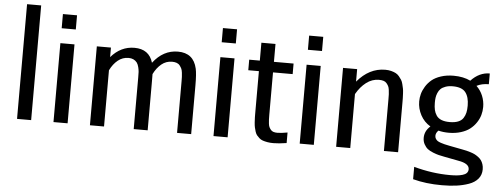

<svg xmlns="http://www.w3.org/2000/svg" viewBox="-58 -930 3337 1284"><g transform="rotate(5 1611.0 -288.0)"><path d="M169.9 0H75.2V-770H169.9Z M414.6 -629.9H319.8V-725.1H414.6ZM414.6 0H319.8V-529.8H414.6Z M1149.4 -346.2Q1149.4 -365.2 1148.9 -376Q1148.4 -386.7 1146.5 -403.8Q1144.5 -420.9 1139.9 -430.7Q1135.3 -440.4 1127.4 -450.9Q1119.6 -461.4 1106.2 -466.3Q1092.8 -471.2 1075.2 -471.2Q1035.2 -471.2 1003.9 -445.6Q972.7 -419.9 951.7 -377.4Q952.1 -361.3 952.1 -328.1V0H858.4V-346.2Q858.4 -371.1 857.7 -384Q856.9 -397 852.5 -415.3Q848.1 -433.6 839.4 -445.8Q819.3 -471.2 783.2 -471.2Q743.2 -471.2 711.7 -445.8Q680.2 -420.4 659.2 -377.4V0H564.5V-529.8H659.2V-465.8Q725.1 -542 816.4 -542Q915 -542 941.4 -452.6Q1009.8 -542 1108.4 -542Q1213.4 -542 1236.3 -439Q1244.1 -404.3 1244.1 -328.1V0H1149.4Z M1488.8 -629.9H1394V-725.1H1488.8ZM1488.8 0H1394V-529.8H1488.8Z M1753.4 -172.9Q1753.4 -153.3 1753.9 -142.1Q1754.4 -130.9 1756.1 -115.7Q1757.8 -100.6 1762 -92Q1766.1 -83.5 1772.9 -75Q1779.8 -66.4 1791 -62.7Q1802.2 -59.1 1817.4 -59.1Q1843.3 -59.1 1885.3 -66.9V3.9Q1833 12.2 1796.4 12.2Q1774.4 12.2 1756.6 9Q1738.8 5.9 1725.1 1.2Q1711.4 -3.4 1701.2 -12.7Q1690.9 -22 1683.8 -30.8Q1676.8 -39.6 1672.1 -54.7Q1667.5 -69.8 1664.8 -82Q1662.1 -94.2 1660.6 -114.7Q1659.2 -135.3 1658.9 -150.6Q1658.7 -166 1658.7 -190.9V-459H1587.4V-529.8H1658.7V-649.9H1753.4V-529.8H1885.3V-459H1753.4Z M2067.4 -629.9H1972.7V-725.1H2067.4ZM2067.4 0H1972.7V-529.8H2067.4Z M2538.1 -347.2Q2538.1 -368.2 2537.6 -380.9Q2537.1 -393.6 2534.9 -409.9Q2532.7 -426.3 2527.8 -435.5Q2522.9 -444.8 2515.1 -454.1Q2507.3 -463.4 2494.4 -467.3Q2481.4 -471.2 2463.9 -471.2Q2417.5 -471.2 2378.7 -441.4Q2339.8 -411.6 2312 -362.3V0H2217.3V-529.8H2312V-445.8Q2392.6 -542 2500 -542Q2521.5 -542 2539.6 -537.4Q2557.6 -532.7 2570.6 -526.1Q2583.5 -519.5 2593.8 -507.3Q2604 -495.1 2610.6 -484.6Q2617.2 -474.1 2621.6 -456.5Q2626 -439 2628.4 -427Q2630.9 -415 2631.8 -394.3Q2632.8 -373.5 2633.1 -362.5Q2633.3 -351.6 2633.3 -331.1Q2633.3 -329.6 2633.3 -329.1V0H2538.1Z M2959 -231Q2992.7 -231 3015.4 -240Q3038.1 -249 3049.6 -266.6Q3061 -284.2 3065.4 -304Q3069.8 -323.7 3069.8 -351.1Q3069.8 -408.2 3045.4 -439.7Q3021 -471.2 2959 -471.2Q2931.2 -471.2 2910.4 -463.6Q2889.6 -456.1 2878.2 -444.8Q2866.7 -433.6 2859.9 -416.7Q2853 -399.9 2851.1 -385Q2849.1 -370.1 2849.1 -351.1Q2849.1 -323.2 2853.8 -303Q2858.4 -282.7 2870.1 -265.6Q2881.8 -248.5 2904.1 -239.7Q2926.3 -231 2959 -231ZM2744.1 -351.1Q2744.1 -376 2750.7 -400.9Q2757.3 -425.8 2773.2 -451.7Q2789.1 -477.5 2812.7 -497.3Q2836.4 -517.1 2874.3 -529.5Q2912.1 -542 2959 -542Q3024.9 -542 3072.3 -518.6Q3127.9 -578.1 3198.2 -578.1V-505.9Q3150.9 -505.9 3116.7 -487.8Q3144.5 -461.4 3159.2 -425.5Q3173.8 -389.6 3173.8 -351.1Q3173.8 -323.2 3166.3 -296.6Q3158.7 -270 3141.8 -244.9Q3125 -219.7 3100.8 -200.9Q3076.7 -182.1 3040 -170.7Q3003.4 -159.2 2959 -159.2Q2921.4 -159.2 2889.6 -167.5Q2872.1 -150.9 2872.1 -130.9Q2872.1 -120.1 2877.4 -111.6Q2882.8 -103 2890.1 -97.9Q2897.5 -92.8 2912.4 -87.6Q2927.2 -82.5 2938.2 -80.1Q2949.2 -77.6 2970.2 -73.2L3063 -55.2Q3078.6 -52.2 3089.8 -49.6Q3101.1 -46.9 3117.2 -41.7Q3133.3 -36.6 3144.8 -30.8Q3156.2 -24.9 3168.7 -15.6Q3181.2 -6.3 3189 4.6Q3196.8 15.6 3201.9 31Q3207 46.4 3207 64.9Q3207 102.1 3185.1 128.4Q3163.1 154.8 3123.8 168.7Q3084.5 182.6 3040.5 188.5Q2996.6 194.3 2943.4 194.3Q2835.9 194.3 2749 170.9V87.9Q2872.6 122.1 2993.2 122.1Q3019 122.1 3038.6 120.1Q3058.1 118.2 3076.2 113Q3094.2 107.9 3103.8 97.7Q3113.3 87.4 3113.3 72.3Q3113.3 33.7 3039.6 21.5Q3038.1 21 3037.1 21L2942.9 2.9Q2920.4 -1.5 2905.3 -5.1Q2890.1 -8.8 2867.2 -17.8Q2844.2 -26.9 2830.3 -37.8Q2816.4 -48.8 2805.9 -67.9Q2795.4 -86.9 2795.4 -110.8Q2795.4 -157.2 2833.5 -190.4Q2790.5 -215.8 2767.3 -259.5Q2744.1 -303.2 2744.1 -351.1Z"/></g></svg>

Font: Aurulent Sans
Style: Regular
Weight: 400
Version: Version 2007.05.04